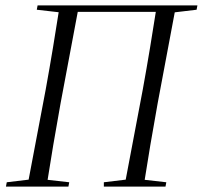

<svg xmlns="http://www.w3.org/2000/svg" viewBox="-20 -690 750 710"><path d="M2 0 5 -16 105 -28H130L236 -16L233 0ZM81 0 149 -359Q163 -436 176 -514.5Q189 -593 201 -670H272L204 -308Q190 -231 177 -154Q164 -77 152 0ZM364 0V-16L464 -28H489L595 -16L592 0ZM440 0 508 -359Q522 -436 535 -514.5Q548 -593 560 -670H631L563 -308Q549 -231 536 -154Q523 -77 511 0ZM116 -654 119 -670H247L221 -642ZM215 -646 219 -670H608L604 -646ZM606 -642 580 -670H710L707 -654Z"/></svg>

Font: Source Serif 4 60pt
Style: Italic
Weight: 400
Italic angle: -12°
Version: Version 4.004;hotconv 1.0.116;makeotfexe 2.5.65601